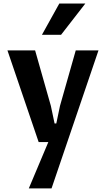

<svg xmlns="http://www.w3.org/2000/svg" viewBox="-20 -802 598 1084"><path d="M22 -517.6H178.2L267.1 -204.6L288.1 -105H297.9L318.8 -204.6L407.7 -517.6H536.1L271 261.7H142.6L252.9 0H198.2ZM216.8 -605.5 314.9 -782.2H461.9L324.7 -605.5Z"/></svg>

Font: Proza Libre
Style: SemiBold
Weight: 600
Designer: Jasper de Waard
Foundry: Jasper de Waard
Version: Version 1.000; ttfautohint (v1.4.1.8-43bc) -l 8 -r 50 -G 200